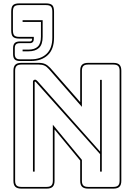

<svg xmlns="http://www.w3.org/2000/svg" viewBox="-20 -1100 793 1130"><path d="M201 -622 569 -208V-630H579V-90H569V-193L191 -617Q190 -618 188.5 -619Q187 -620 186 -620Q185 -620 184.5 -619Q184 -618 184 -617V-90H174V-619Q174 -625 178 -628Q182 -631 186 -631Q190 -631 193 -629Q196 -627 201 -622ZM255 0Q274 0 282.5 -8.5Q291 -17 291 -36V-366L462 -159V-36Q462 -17 470.5 -8.5Q479 0 498 0H648Q667 0 675.5 -8.5Q684 -17 684 -36V-684Q684 -703 675.5 -711.5Q667 -720 648 -720H498Q479 -720 470.5 -711.5Q462 -703 462 -684V-471L268 -693Q255 -708 241.5 -714Q228 -720 209 -720H105Q86 -720 77.5 -711.5Q69 -703 69 -684V-36Q69 -17 77.5 -8.5Q86 0 105 0ZM255 10H105Q81 10 70 -1Q59 -12 59 -36V-684Q59 -708 70 -719Q81 -730 105 -730H209Q231 -730 246 -723Q261 -716 276 -700L452 -499V-684Q452 -708 463 -719Q474 -730 498 -730H648Q672 -730 683 -719Q694 -708 694 -684V-36Q694 -12 683 -1Q672 10 648 10H498Q474 10 463 -1Q452 -12 452 -36V-155L301 -338V-36Q301 -12 290 -1Q279 10 255 10ZM97 -741Q76 -741 66.5 -750.5Q57 -760 57 -782V-816Q57 -837 66.5 -846.5Q76 -856 97 -856H156Q163 -856 166 -860Q169 -864 169 -870V-873H93Q67 -873 56.5 -883.5Q46 -894 46 -922V-1031Q46 -1059 56.5 -1069.5Q67 -1080 93 -1080H251Q277 -1080 287.5 -1069.5Q298 -1059 298 -1031V-879Q298 -810 261 -775.5Q224 -741 163 -741ZM163 -751Q220 -751 254 -783Q288 -815 288 -879V-1031Q288 -1053 280 -1061.5Q272 -1070 251 -1070H93Q72 -1070 64 -1061.5Q56 -1053 56 -1031V-922Q56 -900 64 -891.5Q72 -883 93 -883H179V-870Q179 -859 173 -852.5Q167 -846 156 -846H97Q81 -846 74 -839Q67 -832 67 -816V-782Q67 -766 74 -758.5Q81 -751 97 -751ZM231 -981V-884Q231 -838 209.5 -818Q188 -798 148 -798H113V-808H148Q184 -808 202.5 -826Q221 -844 221 -884V-971H113V-981Z"/></svg>

Font: Bungee Outline
Style: Regular
Weight: 400
Designer: David Jonathan Ross
Foundry: David Jonathan Ross
Version: Version 1.000;PS 1.0;hotconv 1.0.72;makeotf.lib2.5.5900